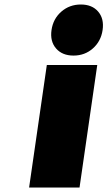

<svg xmlns="http://www.w3.org/2000/svg" viewBox="-20 -837 480 857"><path d="M109.9 0 189 -546.9H414.1L335 0ZM230.2 -620.8Q202.6 -652.8 210 -703.1Q217.3 -753.4 253.9 -785.2Q290.5 -816.9 340.8 -816.9Q391.1 -816.9 418.2 -785.2Q445.3 -753.4 438 -703.1Q430.7 -652.8 394.5 -620.8Q358.4 -588.9 308.1 -588.9Q257.8 -588.9 230.2 -620.8Z"/></svg>

Font: Trueno Black
Style: Italic
Weight: 900
Designer: Julieta Ulanovsky
Foundry: Julieta Ulanovsky
Version: Version 3.001b | FøM Fix